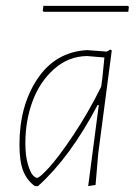

<svg xmlns="http://www.w3.org/2000/svg" viewBox="-20 -627 462 651"><path d="M414 -607 417 -604 415 -587H128L125 -590L127 -607ZM273 -457H277L342 -452L354 -459L359 -456L313 -106L304 0L279 4L315 -271H311Q218 -94 109 4H98Q71 -16 58.5 -48Q46 -80 46 -137Q46 -268 106.5 -359Q167 -450 273 -457ZM66 -141Q66 -100 74 -72Q82 -44 90.5 -34Q99 -24 106 -24Q114 -24 145.5 -58Q177 -92 228 -168Q279 -244 323 -333L327 -362L334 -432L275 -437Q212 -436 163.5 -393Q115 -350 90.5 -284Q66 -218 66 -141Z"/></svg>

Font: Alegreya Sans Thin
Style: Italic
Weight: 100
Italic angle: -7°
Designer: Juan Pablo del Peral
Foundry: Huerta Tipografica
Version: Version 2.007